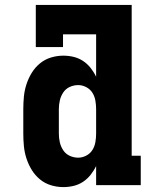

<svg xmlns="http://www.w3.org/2000/svg" viewBox="-20 -755 640 783"><path d="M238 8Q213 8 188 0.5Q163 -7 143 -23.5Q123 -40 109.5 -62Q96 -84 88 -108.5Q80 -133 77.5 -158.5Q75 -184 75 -210V-310Q75 -336 77.5 -361.5Q80 -387 88 -411.5Q96 -436 109.5 -458Q123 -480 143 -496.5Q163 -513 188 -520.5Q213 -528 238 -528Q260 -528 280.5 -523Q301 -518 318.5 -506.5Q336 -495 349.5 -478Q363 -461 372 -442V-615H237V-563H126V-735H517V-120H554V0H372V-78Q363 -59 349.5 -42Q336 -25 318.5 -13.5Q301 -2 280.5 3Q260 8 238 8ZM299 -112Q316 -112 332 -120.5Q348 -129 357 -143.5Q366 -158 369 -175.5Q372 -193 372 -210V-310Q372 -327 369 -344.5Q366 -362 357 -376.5Q348 -391 332 -399.5Q316 -408 299 -408Q281 -408 264.5 -400.5Q248 -393 238 -378Q228 -363 224 -345.5Q220 -328 220 -310V-210Q220 -192 224 -174.5Q228 -157 238 -142Q248 -127 264.5 -119.5Q281 -112 299 -112Z"/></svg>

Font: Iosevka Etoile Heavy
Style: Regular
Weight: 900
Designer: Belleve Invis
Foundry: Belleve Invis
Version: Version 22.1.2; ttfautohint (v1.8.4)